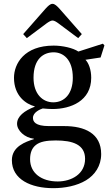

<svg xmlns="http://www.w3.org/2000/svg" viewBox="-20 -740 565 1002"><path d="M101 -562 120 -541 223 -618C234 -626 246 -633 254 -633C263 -633 274 -626 285 -618L388 -541L407 -562L290 -695C278 -708 266 -720 254 -720C242 -720 231 -709 218 -695ZM42 96C42 197 142 242 258 242C318 242 381 230 429 201C475 173 508 126 508 64C508 -44 422 -82 315 -82H235C163 -82 152 -106 152 -125C152 -154 190 -170 203 -174C222 -172 243 -171 254 -171C349 -171 456 -213 456 -334C456 -376 443 -411 426 -428L505 -440L525 -503L517 -512L389 -471C361 -490 306 -502 260 -502C107 -502 53 -408 53 -334C53 -240 115 -197 161 -185V-183C107 -162 69 -133 69 -94C69 -59 109 -21 157 -16V-14C114 0 42 24 42 96ZM137 91C137 57 147 32 168 16C190 -1 223 -7 271 -7C359 -7 424 14 424 89C424 169 352 207 281 207C196 207 137 163 137 91ZM155 -334C155 -433 207 -467 260 -467C309 -467 360 -431 360 -334C360 -250 316 -206 258 -206C202 -206 155 -250 155 -334Z"/></svg>

Font: Lingua Franca
Style: Regular
Weight: 400
Version: Version 1.19